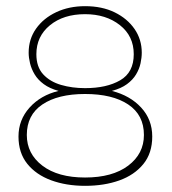

<svg xmlns="http://www.w3.org/2000/svg" viewBox="-20 -593 559 623"><path d="M256 10Q195 10 146 -8Q97 -26 68.5 -61.5Q40 -97 40 -150Q40 -204 76 -244Q112 -284 170 -298Q141 -306 122 -320Q103 -334 92.5 -351.5Q82 -369 77.5 -387.5Q73 -406 73 -422Q73 -466 97 -500Q121 -534 162.5 -553.5Q204 -573 256 -573Q311 -573 352 -553Q393 -533 416.5 -499Q440 -465 440 -422Q440 -406 436 -387.5Q432 -369 421.5 -351.5Q411 -334 392 -320Q373 -306 343 -298Q402 -283 438 -244Q474 -205 474 -150Q474 -96 445 -60.5Q416 -25 367 -7.5Q318 10 256 10ZM256 -17Q345 -17 396 -55.5Q447 -94 447 -155Q447 -220 396 -254Q345 -288 256 -288Q168 -288 117.5 -254Q67 -220 67 -155Q67 -94 117.5 -55.5Q168 -17 256 -17ZM256 -307Q326 -307 370 -332.5Q414 -358 414 -417Q414 -476 369 -511.5Q324 -547 256 -547Q186 -547 142 -511Q98 -475 98 -417Q98 -376 120 -352Q142 -328 178 -317.5Q214 -307 256 -307Z"/></svg>

Font: Darker Grotesque Light Light
Style: Regular
Weight: 300
Version: Version 1.000;gftools[0.9.28]